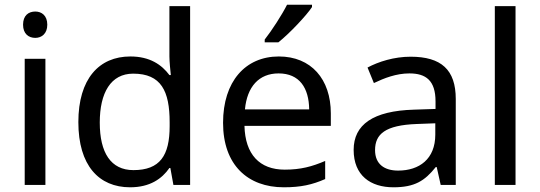

<svg xmlns="http://www.w3.org/2000/svg" viewBox="-20 -786 2296 816"><path d="M130 -737C101 -737 78 -720 78 -681C78 -643 101 -625 130 -625C157 -625 181 -643 181 -681C181 -720 157 -737 130 -737ZM173 -536H85V0H173Z M533 10C617 10 668 -26 700 -72H704L717 0H788V-760H700V-546C700 -526 704 -484 706 -467H700C667 -511 617 -546 534 -546C401 -546 313 -451 313 -267C313 -83 400 10 533 10ZM547 -63C451 -63 404 -137 404 -265C404 -392 451 -473 546 -473C665 -473 701 -399 701 -266V-250C701 -125 660 -63 547 -63Z M1105 -606H1163C1211 -644 1284 -722 1306 -756V-766H1200C1179 -724 1135 -656 1105 -618ZM1165 -546C1023 -546 928 -440 928 -264C928 -85 1033 10 1186 10C1259 10 1307 -1 1362 -25V-102C1306 -78 1258 -65 1190 -65C1083 -65 1022 -130 1019 -251H1386V-304C1386 -450 1302 -546 1165 -546ZM1164 -474C1253 -474 1293 -412 1294 -321H1021C1030 -417 1080 -474 1164 -474Z M1725 -545C1655 -545 1589 -524 1542 -499L1569 -433C1613 -454 1664 -474 1720 -474C1790 -474 1831 -444 1831 -355V-323L1740 -320C1565 -315 1483 -256 1483 -149C1483 -40 1555 10 1652 10C1742 10 1785 -17 1832 -76H1836L1853 0H1917V-365C1917 -490 1855 -545 1725 -545ZM1751 -259 1830 -262V-214C1830 -110 1762 -61 1672 -61C1614 -61 1574 -88 1574 -148C1574 -216 1617 -254 1751 -259Z M2171 0V-760H2083V0Z"/></svg>

Font: Noto Sans Sunuwar
Style: Regular
Weight: 400
Designer: Anshuman Pandey
Foundry: Jamra Patel LLC
Version: Version 1.000